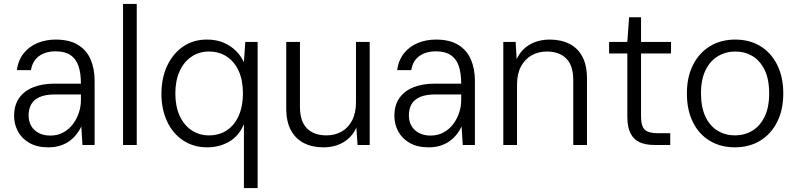

<svg xmlns="http://www.w3.org/2000/svg" viewBox="-20 -740 4069 980"><path d="M226 12Q169 12 130 -10.5Q91 -33 71.5 -69.5Q52 -106 52 -148Q52 -203 77.5 -239.5Q103 -276 149.5 -294.5Q196 -313 257 -313H393Q393 -367 380.5 -403.5Q368 -440 339.5 -459Q311 -478 264 -478Q213 -478 179.5 -454Q146 -430 138 -382H66Q73 -433 101 -468Q129 -503 171.5 -520.5Q214 -538 264 -538Q334 -538 378 -511Q422 -484 442.5 -436.5Q463 -389 463 -327V0H401L395 -94Q386 -75 371.5 -56Q357 -37 336.5 -21.5Q316 -6 288.5 3Q261 12 226 12ZM237 -48Q273 -48 302 -63.5Q331 -79 351 -105Q371 -131 382 -163Q393 -195 393 -229V-258H263Q212 -258 182 -244.5Q152 -231 139 -207Q126 -183 126 -151Q126 -121 139 -98Q152 -75 177 -61.5Q202 -48 237 -48Z M608 0V-720H678V0Z M1225 220V-106Q1199 -45 1149 -16.5Q1099 12 1038 12Q968 12 915 -23Q862 -58 833 -120Q804 -182 804 -261Q804 -341 833 -403.5Q862 -466 914 -502Q966 -538 1036 -538Q1086 -538 1123 -521.5Q1160 -505 1185.5 -479Q1211 -453 1225 -422L1232 -526H1295V220ZM1046 -49Q1099 -49 1138 -75Q1177 -101 1198.5 -149.5Q1220 -198 1220 -263Q1220 -330 1198.5 -377.5Q1177 -425 1138 -451Q1099 -477 1046 -477Q997 -477 958 -451Q919 -425 897 -377Q875 -329 875 -263Q875 -197 897 -149Q919 -101 958 -75Q997 -49 1046 -49Z M1631 12Q1574 12 1531.5 -9.5Q1489 -31 1465 -75Q1441 -119 1441 -187V-526H1511V-195Q1511 -121 1546.5 -85Q1582 -49 1646 -49Q1689 -49 1723 -68Q1757 -87 1777 -125Q1797 -163 1797 -219V-526H1867V0H1805L1799 -89Q1777 -40 1733 -14Q1689 12 1631 12Z M2167 12Q2110 12 2071 -10.5Q2032 -33 2012.5 -69.5Q1993 -106 1993 -148Q1993 -203 2018.5 -239.5Q2044 -276 2090.5 -294.5Q2137 -313 2198 -313H2334Q2334 -367 2321.5 -403.5Q2309 -440 2280.5 -459Q2252 -478 2205 -478Q2154 -478 2120.5 -454Q2087 -430 2079 -382H2007Q2014 -433 2042 -468Q2070 -503 2112.5 -520.5Q2155 -538 2205 -538Q2275 -538 2319 -511Q2363 -484 2383.5 -436.5Q2404 -389 2404 -327V0H2342L2336 -94Q2327 -75 2312.5 -56Q2298 -37 2277.5 -21.5Q2257 -6 2229.5 3Q2202 12 2167 12ZM2178 -48Q2214 -48 2243 -63.5Q2272 -79 2292 -105Q2312 -131 2323 -163Q2334 -195 2334 -229V-258H2204Q2153 -258 2123 -244.5Q2093 -231 2080 -207Q2067 -183 2067 -151Q2067 -121 2080 -98Q2093 -75 2118 -61.5Q2143 -48 2178 -48Z M2549 0V-526H2612L2617 -438Q2640 -487 2684 -512.5Q2728 -538 2786 -538Q2843 -538 2886 -516.5Q2929 -495 2952.5 -451Q2976 -407 2976 -339V0H2906V-331Q2906 -405 2870.5 -441Q2835 -477 2771 -477Q2728 -477 2693.5 -457.5Q2659 -438 2639 -400.5Q2619 -363 2619 -307V0Z M3320 0Q3277 0 3246 -13.5Q3215 -27 3198.5 -59Q3182 -91 3182 -145V-467H3089V-526H3182L3191 -652H3252V-526H3405V-467H3252V-145Q3252 -96 3271 -78Q3290 -60 3339 -60H3401V0Z M3731 12Q3658 12 3602.5 -21.5Q3547 -55 3516.5 -117Q3486 -179 3486 -263Q3486 -347 3517.5 -409Q3549 -471 3604.5 -504.5Q3660 -538 3733 -538Q3806 -538 3861 -504.5Q3916 -471 3947 -409Q3978 -347 3978 -263Q3978 -179 3946.5 -117Q3915 -55 3859.5 -21.5Q3804 12 3731 12ZM3731 -49Q3780 -49 3819.5 -72.5Q3859 -96 3882.5 -144Q3906 -192 3906 -263Q3906 -335 3883 -382.5Q3860 -430 3821 -453.5Q3782 -477 3733 -477Q3685 -477 3645 -453.5Q3605 -430 3581.5 -382.5Q3558 -335 3558 -263Q3558 -192 3581 -144Q3604 -96 3643.5 -72.5Q3683 -49 3731 -49Z"/></svg>

Font: DM Sans 9pt Light
Style: Regular
Weight: 300
Version: Version 4.004;gftools[0.9.30]